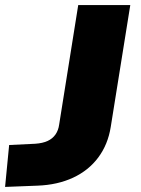

<svg xmlns="http://www.w3.org/2000/svg" viewBox="-46 -725 555 756"><path d="M-26 11 -10 -154 93 -159Q122 -161 141.5 -170Q161 -179 172.5 -195.5Q184 -212 187 -235L262 -705H467L390 -225Q379 -156 341 -105Q303 -54 242 -25.5Q181 3 102 6Z"/></svg>

Font: Nunito Sans 7pt SemiExpanded Black
Style: Italic
Weight: 900
Width: 6
Italic angle: -9°
Designer: Vernon Adams
Foundry: Vernon Adams
Version: Version 3.101;gftools[0.9.27]